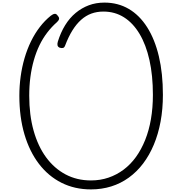

<svg xmlns="http://www.w3.org/2000/svg" viewBox="-20 -1439 1402 1478"><path d="M680 19Q555 19 453.5 -32Q352 -83 279.5 -178Q207 -273 168 -405.5Q129 -538 129 -702Q129 -777 139 -850Q149 -923 169 -991.5Q189 -1060 218.5 -1120.5Q248 -1181 286.5 -1231Q325 -1281 371 -1318Q388 -1331 401 -1332.5Q414 -1334 425 -1317Q437 -1304 434.5 -1292.5Q432 -1281 419 -1269Q378 -1233 343.5 -1188Q309 -1143 283.5 -1090Q258 -1037 240.5 -975.5Q223 -914 214 -846Q205 -778 205 -702Q205 -554 238.5 -434Q272 -314 334.5 -228.5Q397 -143 484.5 -96.5Q572 -50 680 -50Q752 -50 815 -71.5Q878 -93 931.5 -133Q985 -173 1026.5 -230.5Q1068 -288 1097.5 -361.5Q1127 -435 1142 -522.5Q1157 -610 1157 -709Q1157 -858 1130.5 -976.5Q1104 -1095 1054 -1178.5Q1004 -1262 934 -1306Q864 -1350 776 -1350Q726 -1350 683.5 -1334.5Q641 -1319 604.5 -1286.5Q568 -1254 537.5 -1205Q507 -1156 482 -1090Q476 -1073 465.5 -1070Q455 -1067 439 -1072Q426 -1078 423 -1089Q420 -1100 425 -1118Q447 -1189 481.5 -1245Q516 -1301 562.5 -1339.5Q609 -1378 664 -1398.5Q719 -1419 784 -1419Q888 -1419 971 -1370.5Q1054 -1322 1113 -1229Q1172 -1136 1203 -1005Q1234 -874 1234 -709Q1234 -599 1216 -502.5Q1198 -406 1164 -325Q1130 -244 1082 -180.5Q1034 -117 972 -72Q910 -27 836.5 -4Q763 19 680 19Z"/></svg>

Font: Playwrite BE WAL Light
Style: Regular
Weight: 300
Version: Version 1.002